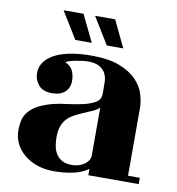

<svg xmlns="http://www.w3.org/2000/svg" viewBox="-85 -783 860 931"><g transform="rotate(10 344.5 -317.5)"><path d="M308 -706H407L470 -574H389ZM153 -706H251L315 -574H234ZM253 -376Q253 -341 230.5 -320.5Q208 -300 167 -300Q121 -300 100 -326Q79 -352 79 -383Q79 -418 99.5 -443Q120 -468 154 -483.5Q188 -499 232.5 -506Q277 -513 325 -513Q409 -513 462.5 -492.5Q516 -472 546.5 -440.5Q577 -409 588.5 -372.5Q600 -336 600 -304V30H658V61H410V30Q377 53 333.5 62Q290 71 240 71Q198 71 161.5 59Q125 47 97.5 25Q70 3 54 -27.5Q38 -58 38 -95Q38 -121 43 -143Q48 -165 61.5 -183Q75 -201 97.5 -215.5Q120 -230 156 -242Q193 -254 237 -259.5Q281 -265 319.5 -273Q358 -281 384 -295.5Q410 -310 410 -340V-369Q410 -381 409.5 -400Q409 -419 401 -437Q393 -455 372.5 -468.5Q352 -482 313 -482Q302 -482 286 -480Q270 -478 254 -475Q238 -472 224.5 -468Q211 -464 205 -459Q232 -448 242.5 -425.5Q253 -403 253 -376ZM410 -272Q396 -258 373.5 -249Q351 -240 327 -229Q307 -220 288.5 -210Q270 -200 256 -185Q242 -170 234 -148Q226 -126 226 -94Q226 -74 229.5 -52.5Q233 -31 243.5 -13.5Q254 4 273 15Q292 26 323 26Q336 26 351 22.5Q366 19 379 11Q392 3 401 -9Q410 -21 410 -39Z"/></g></svg>

Font: Cafe24 ClassicType
Style: Regular
Weight: 400
Designer: Cafe24 thkim, hmlim, mnelim & 4IR
Foundry: Cafe24
Version: Version 1.000